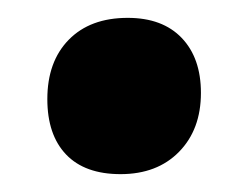

<svg xmlns="http://www.w3.org/2000/svg" viewBox="-20 -353 278 215"><path d="M33 -242Q33 -284 57 -308.5Q81 -333 123 -333Q162 -333 183.5 -310.5Q205 -288 205 -249Q205 -208 180.5 -183Q156 -158 115 -158Q75 -158 54 -180Q33 -202 33 -242Z"/></svg>

Font: Alegreya ExtraBold
Style: Regular
Weight: 800
Designer: Juan Pablo del Peral
Foundry: Huerta Tipografica
Version: Version 2.007; ttfautohint (v1.6)